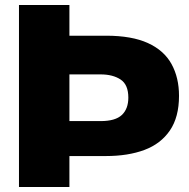

<svg xmlns="http://www.w3.org/2000/svg" viewBox="-20 -749 758 769"><path d="M56 0V-729H258V-606H405Q508 -606 572.5 -576.5Q637 -547 667 -492.5Q697 -438 697 -365Q697 -280 660.5 -226.5Q624 -173 558.5 -148.5Q493 -124 404 -124H258V0ZM383 -451H258V-264H383Q442 -264 468 -288.5Q494 -313 494 -358Q494 -410 463 -430.5Q432 -451 383 -451Z"/></svg>

Font: Mona Sans Expanded ExtraBold
Style: Regular
Weight: 800
Width: 7
Designer: Deni Anggara
Foundry: GitHub
Version: Version 1.001; ttfautohint (v1.8.4.7-5d5b);gftools[0.9.33]